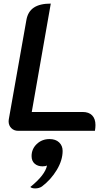

<svg xmlns="http://www.w3.org/2000/svg" viewBox="-20 -729 624 1070"><path d="M28 -53Q28 -60 29 -64L127 -617Q135 -664 168.5 -686.5Q202 -709 263 -709L157 -105H440Q475 -105 493.5 -86Q512 -67 512 -32Q512 -17 509 0H81Q58 0 43 -15Q28 -30 28 -53ZM242 193Q234 198 217 198Q190 198 173 183Q156 168 156 141Q156 101 185 73.5Q214 46 256 46Q290 46 309.5 64.5Q329 83 329 112Q329 164 296.5 218Q264 272 214 310Q198 321 176 321Q157 321 149 313Q232 246 242 193Z"/></svg>

Font: K2D SemiBold
Style: Italic
Weight: 600
Italic angle: -10°
Designer: Katatrad Aksorn Co.,Ltd.
Foundry: Cadson Demak Co.,Ltd.
Version: Version 1.000; ttfautohint (v1.6)